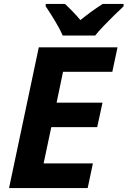

<svg xmlns="http://www.w3.org/2000/svg" viewBox="-20 -954 647 974"><path d="M25.9 0 176.8 -713.9H576.2L549.8 -589.8H299.8L267.1 -433.1H500L473.1 -309.1H240.2L201.2 -125H451.2L424.8 0ZM297.9 -773.9Q282.7 -809.1 257.3 -850.8Q231.9 -892.6 211.9 -921.9V-934.1H309.1Q326.2 -918.9 348.4 -896Q370.6 -873 387.7 -852.1Q443.8 -897.5 501 -934.1H606.9V-921.9Q586.9 -903.3 559.8 -877Q532.7 -850.6 506.6 -823.2Q480.5 -795.9 462.9 -773.9Z"/></svg>

Font: Open Sans
Style: Bold Italic
Weight: 700
Italic angle: -12°
Designer: Monotype Design Team
Foundry: Monotype Imaging Inc.
Version: Version 3.003; ttfautohint (v1.8.4)